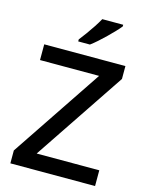

<svg xmlns="http://www.w3.org/2000/svg" viewBox="-136 -1024 852 1108"><g transform="rotate(15 289.5 -470.5)"><path d="M543 0H37V-77L401 -620H48V-714H533V-637L169 -94H543ZM459 -931Q448 -917 429 -897Q410 -877 388 -855.5Q366 -834 344 -814.5Q322 -795 303 -781H233V-793Q248 -812 267 -838Q286 -864 304 -891.5Q322 -919 334 -941H459Z"/></g></svg>

Font: Noto Sans Khmer Medium
Style: Regular
Weight: 500
Version: Version 2.003